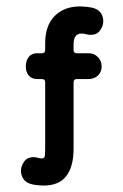

<svg xmlns="http://www.w3.org/2000/svg" viewBox="-20 -455 380 595"><path d="M115 120Q105 120 92.5 118.5Q80 117 72 114Q58 109 51.5 98Q45 87 45 75Q45 59 55 45.5Q65 32 83 32Q91 32 97 34Q103 36 110 36Q118 36 119 27.5Q120 19 120 2V-200Q120 -210 110 -210H96Q78 -210 69 -221Q60 -232 60 -249Q60 -267 69 -278.5Q78 -290 96 -290H110Q120 -290 120 -300V-321Q120 -376 149.5 -405.5Q179 -435 227 -435Q238 -435 251.5 -433.5Q265 -432 273 -429Q287 -424 293.5 -413Q300 -402 300 -390Q300 -374 290 -360.5Q280 -347 262 -347Q254 -347 247 -349Q240 -351 232 -351Q208 -351 208 -317V-300Q208 -290 218 -290H255Q272 -290 283.5 -278Q295 -266 295 -249Q295 -232 283.5 -221Q272 -210 254 -210H218Q208 -210 208 -200V6Q208 61 185.5 90.5Q163 120 115 120Z"/></svg>

Font: Dongle
Style: Bold
Weight: 700
Designer: Yanghee Ryu
Foundry: Yanghee Ryu
Version: Version 2.000